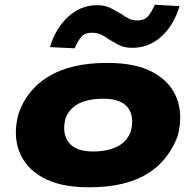

<svg xmlns="http://www.w3.org/2000/svg" viewBox="-20 -784 833 815"><path d="M357 11Q236 11 162 -30Q88 -71 61.5 -141.5Q35 -212 58 -299Q75 -350 106.5 -390Q138 -430 184.5 -458.5Q231 -487 293.5 -502Q356 -517 435 -517Q557 -517 630.5 -476.5Q704 -436 730.5 -366.5Q757 -297 735 -209Q717 -159 685.5 -118Q654 -77 608 -48Q562 -19 500 -4Q438 11 357 11ZM375 -141Q417 -141 449 -150.5Q481 -160 503 -178.5Q525 -197 535 -226Q552 -290 522.5 -327.5Q493 -365 418 -365Q377 -365 344.5 -356Q312 -347 290.5 -328.5Q269 -310 258 -282Q242 -218 271.5 -179.5Q301 -141 375 -141ZM297 -579 192 -584Q216 -664 269.5 -713Q323 -762 392 -762Q427 -762 451 -749Q475 -736 496 -724Q511 -713 527 -705Q543 -697 563 -697Q592 -697 607.5 -714Q623 -731 637 -764L742 -758Q718 -677 665 -629Q612 -581 542 -581Q507 -581 484.5 -593Q462 -605 442 -617Q426 -629 409 -637Q392 -645 370 -645Q340 -645 325 -627.5Q310 -610 297 -579Z"/></svg>

Font: Nunito Sans 7pt Expanded Black
Style: Italic
Weight: 900
Width: 7
Italic angle: -9°
Designer: Vernon Adams
Foundry: Vernon Adams
Version: Version 3.101;gftools[0.9.27]